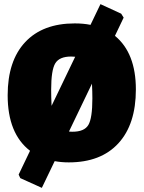

<svg xmlns="http://www.w3.org/2000/svg" viewBox="-20 -772 693 927"><path d="M341 -659Q383 -659 417 -652L465 -752L565 -706L577 -687L535 -599Q636 -516 636 -340Q636 -172 551.5 -80Q467 12 312 12Q276 12 244 6L182 135L78 88L70 71L125 -44Q17 -127 17 -312Q17 -478 101.5 -568.5Q186 -659 341 -659ZM323 -499Q267 -499 247 -466.5Q227 -434 227 -339Q227 -305 229 -261L343 -498Q337 -499 323 -499ZM426 -297Q426 -328 424 -368L313 -137Q318 -136 330 -136Q387 -136 406.5 -168.5Q426 -201 426 -297Z"/></svg>

Font: Alegreya Sans SC Black
Style: Regular
Weight: 900
Designer: Juan Pablo del Peral
Foundry: Huerta Tipografica
Version: Version 2.007